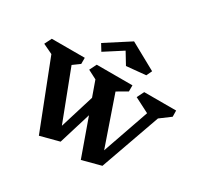

<svg xmlns="http://www.w3.org/2000/svg" viewBox="-234 -1411 1769 1709"><g transform="rotate(30 650.5 -556.5)"><path d="M1202 -644 985 -32 792 19 656 -362 555 -32 361 19 94 -666 -7 -714 29 -786H368V-723L298 -672L494 -160L602 -510L546 -667L455 -714L491 -786H858V-723L755 -663L929 -159L1095 -636L943 -714L979 -786H1307L1308 -723ZM920 -925 722 -906 651 -1023 469 -906 428 -973 675 -1132 947 -982Z"/></g></svg>

Font: Inknut Antiqua ExtraBold
Style: Regular
Weight: 800
Designer: Claus Eggers Sørensen
Foundry: Claus Eggers Sørensen
Version: Version 1.003; ttfautohint (v1.8.2) -l 8 -r 50 -G 200 -x 14 